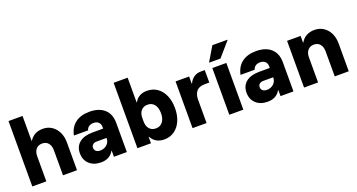

<svg xmlns="http://www.w3.org/2000/svg" viewBox="-44 -1318 3588 1931"><g transform="rotate(-20 1750.0 -353.0)"><path d="M58.3 0V-700H208.3V-433.3H211.7Q234.2 -470 270 -489.6Q305.8 -509.2 354.2 -509.2Q407.5 -509.2 448.8 -482.1Q490 -455 513.3 -407.5Q536.7 -360 536.7 -297.5V0H386.7V-267.5Q386.7 -316.7 362.9 -344.6Q339.2 -372.5 297.5 -372.5Q256.7 -372.5 232.5 -344.6Q208.3 -316.7 208.3 -267.5V0Z M792.5 9.2Q715 9.2 668.3 -34.2Q621.7 -77.5 621.7 -148.3Q621.7 -222.5 672.5 -262.9Q723.3 -303.3 815 -303.3H926.7V-321.7Q926.7 -353.3 907.1 -371.7Q887.5 -390 853.3 -390Q825 -390 805 -376.7Q785 -363.3 778.3 -338.3H626.7Q643.3 -421.7 701.7 -465.8Q760 -510 852.5 -510Q955.8 -510 1012.9 -458.3Q1070 -406.7 1070 -312.5V0H931.7V-64.2H928.3Q907.5 -27.5 873.3 -9.2Q839.2 9.2 792.5 9.2ZM825 -105.8Q854.2 -105.8 877.1 -118.3Q900 -130.8 913.3 -152.1Q926.7 -173.3 926.7 -200.8V-203.3H821.7Q795 -203.3 780 -190.4Q765 -177.5 765 -155.8Q765 -132.5 781.3 -119.2Q797.5 -105.8 825 -105.8Z M1469.2 10Q1375 10 1331.7 -68.3H1328.3V0H1183.3V-700H1333.3V-435.8H1336.7Q1376.7 -510 1469.2 -510Q1531.7 -510 1578.3 -477.5Q1625 -445 1650.8 -386.2Q1676.7 -327.5 1676.7 -250Q1676.7 -173.3 1650.8 -114.6Q1625 -55.8 1578.3 -22.9Q1531.7 10 1469.2 10ZM1427.5 -123.3Q1474.2 -123.3 1500.4 -157.5Q1526.7 -191.7 1526.7 -250Q1526.7 -308.3 1500.4 -342.5Q1474.2 -376.7 1427.5 -376.7Q1384.2 -376.7 1358.8 -347.9Q1333.3 -319.2 1333.3 -268.3V-231.7Q1333.3 -180.8 1358.8 -152.1Q1384.2 -123.3 1427.5 -123.3Z M1773.3 0V-500H1918.3V-423.3H1921.7Q1938.3 -461.7 1970.4 -484.2Q2002.5 -506.7 2045.8 -506.7H2088.3V-373.3H2039.2Q1977.5 -373.3 1950.4 -339.2Q1923.3 -305 1923.3 -250V0Z M2166.7 0V-500H2316.7V0ZM2155.8 -561.7V-565L2245.8 -715.8H2407.5V-712.5L2276.7 -561.7Z M2575.8 9.2Q2498.3 9.2 2451.7 -34.2Q2405 -77.5 2405 -148.3Q2405 -222.5 2455.8 -262.9Q2506.7 -303.3 2598.3 -303.3H2710V-321.7Q2710 -353.3 2690.4 -371.7Q2670.8 -390 2636.7 -390Q2608.3 -390 2588.3 -376.7Q2568.3 -363.3 2561.7 -338.3H2410Q2426.7 -421.7 2485 -465.8Q2543.3 -510 2635.8 -510Q2739.2 -510 2796.2 -458.3Q2853.3 -406.7 2853.3 -312.5V0H2715V-64.2H2711.7Q2690.8 -27.5 2656.7 -9.2Q2622.5 9.2 2575.8 9.2ZM2608.3 -105.8Q2637.5 -105.8 2660.4 -118.3Q2683.3 -130.8 2696.7 -152.1Q2710 -173.3 2710 -200.8V-203.3H2605Q2578.3 -203.3 2563.3 -190.4Q2548.3 -177.5 2548.3 -155.8Q2548.3 -132.5 2564.6 -119.2Q2580.8 -105.8 2608.3 -105.8Z M2966.7 0V-500H3111.7V-428.3H3115Q3136.7 -467.5 3174.2 -488.3Q3211.7 -509.2 3261.7 -509.2Q3315.8 -509.2 3357.1 -482.1Q3398.3 -455 3421.7 -407.5Q3445 -360 3445 -297.5V0H3295V-267.5Q3295 -316.7 3271.2 -344.6Q3247.5 -372.5 3205.8 -372.5Q3165 -372.5 3140.8 -344.6Q3116.7 -316.7 3116.7 -267.5V0Z"/></g></svg>

Font: Funnel Sans Light ExtraBold
Style: Regular
Weight: 800
Version: Version 1.000